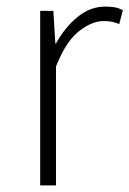

<svg xmlns="http://www.w3.org/2000/svg" viewBox="-20 -563 393 583"><path d="M102 0V-530H142L148 -431H150Q177 -480 215.5 -511.5Q254 -543 300 -543Q315 -543 327.5 -541Q340 -539 353 -532L342 -490Q329 -495 319.5 -497Q310 -499 294 -499Q259 -499 219.5 -468Q180 -437 150 -361V0Z"/></svg>

Font: Noto Sans JP Thin ExtraLight
Style: Regular
Weight: 250
Version: Version 2.004-H2;hotconv 1.0.118;makeotfexe 2.5.65603